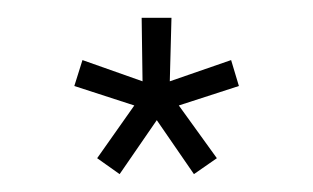

<svg xmlns="http://www.w3.org/2000/svg" viewBox="-20 -732 354 217"><path d="M89.8 -553.2 131.8 -612.8 64 -634.8 73.2 -664.1 141.1 -640.1 140.1 -711.9H173.8L171.9 -640.1L241.2 -664.1L250 -634.8L182.1 -612.8L225.1 -553.2L199.2 -535.2L157.2 -596.2L115.2 -535.2Z"/></svg>

Font: Rawline Light
Style: Regular
Weight: 300
Designer: Matt McInerney, Pablo Impallari, Rodrigo Fuenzalida
Foundry: Matt McInerney, Pablo Impallari, Rodrigo Fuenzalida
Version: Version 4.020;PS 004.020;hotconv 1.0.88;makeotf.lib2.5.64775